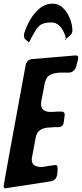

<svg xmlns="http://www.w3.org/2000/svg" viewBox="-64 -1038 449 1053"><path d="M94 -806 73 -824Q67 -832 67 -845L69 -854L68 -853Q80 -892 101.5 -929.5Q123 -967 154 -992.5Q185 -1018 226 -1018Q258 -1018 282 -994Q306 -970 319.5 -936Q333 -902 333 -871Q333 -858 325.5 -849Q318 -840 297 -824L298 -821Q298 -818 294 -818L291 -819L297 -824Q297 -828 294 -842Q268 -915 217 -915Q175 -915 155 -899Q135 -883 120 -851V-852Q111 -837 101 -816Q96 -806 94 -806ZM-36 -5Q-44 -7 -44 -17Q-44 -27 76 -677Q82 -711 112 -714L350 -734Q365 -734 365 -723Q365 -716 364 -713L357 -686Q350 -645 318 -640H274Q243 -640 217.5 -630.5Q192 -621 182 -586Q173 -534 162 -481L163 -482Q161 -476 161 -467Q161 -424 215 -424L237 -425Q242 -426 274 -426Q291 -426 291 -408Q291 -404 285 -364Q282 -344 261 -341Q221 -341 214 -339Q142 -339 132 -285L110 -167Q110 -139 125.5 -130.5Q141 -122 166 -122Q233 -133 240 -133Q248 -133 250 -126.5Q252 -120 252 -110L250 -82Q245 -50 217 -44Z"/></svg>

Font: Bangerz
Style: Regular
Weight: 400
Designer: vernon adams
Foundry: Vernon Adams
Version: Version 2.10;February 7, 2025;FontCreator 13.0.0.2683 64-bit